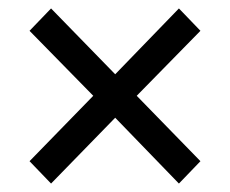

<svg xmlns="http://www.w3.org/2000/svg" viewBox="-20 -557 545 455"><path d="M101 -122 50 -175 201 -330 50 -484 101 -537 253 -381 404 -537 455 -484 304 -330 455 -175 404 -122 253 -278Z"/></svg>

Font: Source Sans 3 Medium
Style: Regular
Weight: 500
Designer: Paul D. Hunt
Foundry: Adobe
Version: Version 3.052;hotconv 1.1.0;makeotfexe 2.6.0